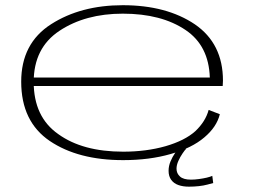

<svg xmlns="http://www.w3.org/2000/svg" viewBox="-20 -610 978 738"><path d="M453.5 5.5V-27Q297.5 -27 204 -94.5Q109.5 -160.5 109.5 -295Q109.5 -426 208.5 -491.5Q308 -557.5 452 -557.5Q600.5 -557.5 693.5 -494.5Q782.5 -434.5 786.5 -312H100.5V-279.5H836Q837 -290 837 -300Q837 -442.5 729 -516.5Q620 -590 452 -590Q290.5 -590 176.5 -517Q61.5 -443.5 61.5 -296Q61.5 -142.5 171.5 -68Q280.5 5.5 453.5 5.5ZM453.5 -27V5.5Q554.5 5.5 636 -18Q717.5 -41 765.5 -82Q813 -122 825 -171L782 -187.5Q770 -143 731 -106Q690.5 -69.5 616 -48Q542 -27 453.5 -27ZM706.5 107.5Q725.5 107.5 744 105.5Q762.5 103.5 777.2 99.5Q792 95.5 799.5 93.5L796 66Q788.5 69.5 774.8 72.8Q761 76 744.8 78.2Q728.5 80.5 714 80.5Q685 80.5 671.8 68.5Q658.5 56.5 658.5 38.5Q658.5 24.5 665.5 8.8Q672.5 -7 681.8 -20.5Q691 -34 695.5 -38H667Q661.5 -34 652.2 -20.8Q643 -7.5 635.5 10.2Q628 28 628 46.5Q628 67.5 638 81.2Q648 95 665.5 101.2Q683 107.5 706.5 107.5Z"/></svg>

Font: Anybody ExtraExpanded ExtraLight
Style: Regular
Weight: 250
Width: 8
Version: Version 1.113;gftools[0.9.25]